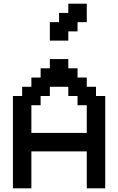

<svg xmlns="http://www.w3.org/2000/svg" viewBox="-20 -1020 640 1040"><path d="M450 0H550V-500H500V-550H450V-600H400V-650H350V-700H250V-650H200V-600H150V-550H100V-500H50V0H150V-200H450ZM150 -300V-450H200V-500H250V-550H350V-500H400V-450H450V-300ZM250 -800H350V-850H400V-900H450V-1000H350V-950H300V-900H250Z"/></svg>

Font: Matrix Sans Video
Style: Regular
Weight: 400
Designer: Brad Neil
Version: Version 1.100